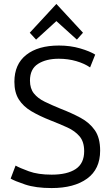

<svg xmlns="http://www.w3.org/2000/svg" viewBox="-20 -939 564 974"><path d="M242 15Q161 15 107.5 -3Q54 -21 34 -33L59 -99Q80 -87 126.5 -70Q173 -53 242 -53Q321 -53 364 -81.5Q407 -110 407 -172Q407 -220 383.5 -247.5Q360 -275 321.5 -292.5Q283 -310 237 -328Q181 -350 139.5 -374.5Q98 -399 75.5 -434.5Q53 -470 53 -524Q53 -613 113 -660.5Q173 -708 279 -708Q337 -708 386.5 -693.5Q436 -679 463 -662L437 -597Q408 -617 366.5 -629Q325 -641 278 -641Q214 -641 173 -615Q132 -589 132 -530Q132 -490 152 -465Q172 -440 207 -423Q242 -406 286 -388Q343 -366 388.5 -341.5Q434 -317 461 -278.5Q488 -240 488 -175Q488 -81 422 -33Q356 15 242 15ZM163 -738 131 -773 266 -919 401 -773 370 -738 266 -832Z"/></svg>

Font: Ubuntu Sans
Style: Regular
Weight: 400
Designer: Dalton Maag Ltd
Foundry: Dalton Maag Ltd
Version: Version 1.006; ttfautohint (v1.8.4.7-5d5b)